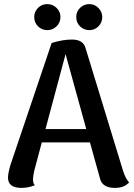

<svg xmlns="http://www.w3.org/2000/svg" viewBox="-20 -904 655 937"><path d="M211 -757Q184 -757 165.5 -775.5Q147 -794 147 -821Q147 -847 165.5 -865.5Q184 -884 211 -884Q237 -884 256 -865.5Q275 -847 275 -821Q275 -794 256 -775.5Q237 -757 211 -757ZM416 -757Q389 -757 370.5 -775.5Q352 -794 352 -821Q352 -847 370.5 -865.5Q389 -884 416 -884Q442 -884 460.5 -865Q479 -846 479 -821Q479 -794 460.5 -775.5Q442 -757 416 -757ZM580 -72Q592 -33 610 -14Q587 13 541 13Q479 13 468 -33L419 -209H184L147 -70Q141 -42 141 -29Q141 -9 150 0Q118 13 85 13Q19 13 19 -37Q19 -58 31 -99L232 -694Q285 -711 331 -711Q385 -711 397 -671ZM202 -274H401L300 -640Z"/></svg>

Font: Arima Koshi Semi Bold
Style: Regular
Weight: 600
Designer: Joana Correia and Natanael Gama
Foundry: NDISCOVER
Version: Version 1.019;PS 001.019;hotconv 1.0.88;makeotf.lib2.5.64775